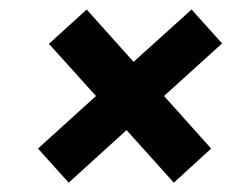

<svg xmlns="http://www.w3.org/2000/svg" viewBox="-20 -621 519 412"><path d="M127.4 -229 61.5 -302.2 186 -415 85 -526.9 166 -600.6 266.6 -488.3 391.1 -600.6 456.5 -527.8 332 -415 433.1 -302.2 353 -229 251.5 -341.8Z"/></svg>

Font: Oswald
Style: Bold
Weight: 700
Designer: Vernon Adams
Foundry: Vernon Adams
Version: 3.0; ttfautohint (v0.94.23-7a4d-dirty) -l 8 -r 50 -G 200 -x 